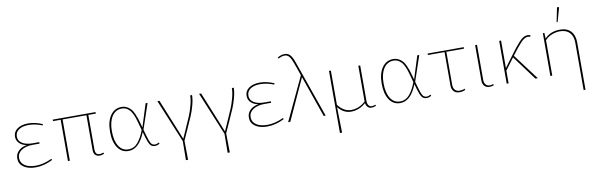

<svg xmlns="http://www.w3.org/2000/svg" viewBox="-58 -1327 6591 2122"><g transform="rotate(-10 3237.5 -266.0)"><path d="M245 7Q160 7 110 -28.5Q60 -64 60 -124Q60 -176 96.5 -210Q133 -244 190 -253Q139 -261 108 -291.5Q77 -322 77 -366Q77 -420 122.5 -453Q168 -486 246 -486Q323 -486 405 -450L401 -436Q319 -468 248 -468Q178 -468 137.5 -440.5Q97 -413 97 -364Q97 -316 140 -288.5Q183 -261 257 -261H331V-244H253Q177 -244 128.5 -212Q80 -180 80 -127Q80 -72 125.5 -41.5Q171 -11 251 -11Q334 -11 431 -56L436 -42Q340 7 245 7Z M607 0V-463H521V-480H1001V-463H917V-75Q917 -15 965 -15Q986 -15 1009 -24L1014 -10Q987 2 963 2Q932 2 914 -17Q896 -36 896 -71V-463H628V0Z M1286 7Q1210 7 1165.5 -58.5Q1121 -124 1121 -238Q1121 -353 1167.5 -419.5Q1214 -486 1294 -486Q1327 -486 1354 -471Q1381 -456 1398 -436.5Q1415 -417 1430 -383Q1445 -349 1452 -327.5Q1459 -306 1469 -269Q1471 -262 1472 -258L1482 -223L1563 -480H1585L1489 -196L1509 -125Q1525 -66 1540.5 -39.5Q1556 -13 1587 -13Q1608 -13 1631 -27L1637 -14Q1611 3 1583 3Q1547 3 1528 -26Q1509 -55 1491 -119L1476 -172Q1407 7 1286 7ZM1142 -240Q1142 -133 1181 -72Q1220 -11 1288 -11Q1353 -11 1395.5 -62Q1438 -113 1469 -196L1453 -253Q1452 -257 1445.5 -280Q1439 -303 1436.5 -312Q1434 -321 1426.5 -343Q1419 -365 1413.5 -375.5Q1408 -386 1398.5 -403.5Q1389 -421 1379 -430Q1369 -439 1356 -449Q1343 -459 1327 -463.5Q1311 -468 1293 -468Q1223 -468 1182.5 -406.5Q1142 -345 1142 -240Z M1895 4 1695 -480H1718L1905 -21L1955 -134Q1994 -221 2011 -262Q2028 -303 2045.5 -366.5Q2063 -430 2063 -480H2084Q2084 -429 2066 -364.5Q2048 -300 2030 -258Q2012 -216 1971 -124L1914 2L1917 217H1893Z M2363 4 2163 -480H2186L2373 -21L2423 -134Q2462 -221 2479 -262Q2496 -303 2513.5 -366.5Q2531 -430 2531 -480H2552Q2552 -429 2534 -364.5Q2516 -300 2498 -258Q2480 -216 2439 -124L2382 2L2385 217H2361Z M2844 7Q2759 7 2709 -28.5Q2659 -64 2659 -124Q2659 -176 2695.5 -210Q2732 -244 2789 -253Q2738 -261 2707 -291.5Q2676 -322 2676 -366Q2676 -420 2721.5 -453Q2767 -486 2845 -486Q2922 -486 3004 -450L3000 -436Q2918 -468 2847 -468Q2777 -468 2736.5 -440.5Q2696 -413 2696 -364Q2696 -316 2739 -288.5Q2782 -261 2856 -261H2930V-244H2852Q2776 -244 2727.5 -212Q2679 -180 2679 -127Q2679 -72 2724.5 -41.5Q2770 -11 2850 -11Q2933 -11 3030 -56L3035 -42Q2939 7 2844 7Z M3255 -634Q3236 -686 3216.5 -709Q3197 -732 3167 -732Q3135 -732 3096 -711L3090 -725Q3133 -749 3169 -749Q3206 -749 3229.5 -724Q3253 -699 3273 -643L3499 0H3477L3315 -464L3102 0H3078L3307 -487Z M3621 217V-480H3642V-96Q3705 -12 3789 -12Q3878 -12 3950 -79V-480H3971V-80Q3971 -50 3984 -32Q3997 -14 4018 -14Q4037 -14 4061 -23L4066 -10Q4038 2 4015 2Q3990 2 3972.5 -14.5Q3955 -31 3951 -61Q3876 6 3785 6Q3701 6 3639 -70L3645 217Z M4335 7Q4259 7 4214.5 -58.5Q4170 -124 4170 -238Q4170 -353 4216.5 -419.5Q4263 -486 4343 -486Q4376 -486 4403 -471Q4430 -456 4447 -436.5Q4464 -417 4479 -383Q4494 -349 4501 -327.5Q4508 -306 4518 -269Q4520 -262 4521 -258L4531 -223L4612 -480H4634L4538 -196L4558 -125Q4574 -66 4589.5 -39.5Q4605 -13 4636 -13Q4657 -13 4680 -27L4686 -14Q4660 3 4632 3Q4596 3 4577 -26Q4558 -55 4540 -119L4525 -172Q4456 7 4335 7ZM4191 -240Q4191 -133 4230 -72Q4269 -11 4337 -11Q4402 -11 4444.5 -62Q4487 -113 4518 -196L4502 -253Q4501 -257 4494.5 -280Q4488 -303 4485.5 -312Q4483 -321 4475.5 -343Q4468 -365 4462.5 -375.5Q4457 -386 4447.5 -403.5Q4438 -421 4428 -430Q4418 -439 4405 -449Q4392 -459 4376 -463.5Q4360 -468 4342 -468Q4272 -468 4231.5 -406.5Q4191 -345 4191 -240Z M5002 3Q4961 3 4938 -21.5Q4915 -46 4915 -89V-463H4728V-480H5133V-463H4935V-93Q4935 -55 4954 -34.5Q4973 -14 5004 -14Q5038 -14 5063 -26L5068 -12Q5038 3 5002 3Z M5339 2Q5303 2 5282 -21Q5261 -44 5261 -83V-480H5282V-87Q5282 -54 5298.5 -34Q5315 -14 5344 -14Q5365 -14 5383 -22L5388 -8Q5365 2 5339 2Z M5531 0V-480H5552V-171L5646 -298Q5686 -352 5704.5 -375.5Q5723 -399 5752 -431Q5781 -463 5804 -475.5Q5827 -488 5850 -488Q5862 -488 5882 -482L5877 -466Q5862 -470 5851 -470Q5815 -470 5773.5 -427Q5732 -384 5662 -290L5880 0H5853L5650 -274L5552 -142V0Z M6203 -572 6192 -574 6225 -736 6248 -732ZM6021 0V-480H6038L6041 -417Q6107 -486 6213 -486Q6292 -486 6334.5 -440.5Q6377 -395 6377 -314V217H6356V-314Q6356 -387 6318.5 -427.5Q6281 -468 6210 -468Q6161 -468 6115 -448.5Q6069 -429 6042 -397V0Z"/></g></svg>

Font: Cantarell Thin
Style: Regular
Weight: 100
Designer: Dave Crossland, Nikolaus Waxweiler, Florian Fecher, Jacques Le Bailly, Eben Sorkin, Alexei Vanyashin, Alexios Zavras, Em
Version: Version 0.303